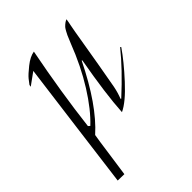

<svg xmlns="http://www.w3.org/2000/svg" viewBox="-217 -618 957 957"><g transform="rotate(-45 261.5 -139.5)"><path d="M199 -515Q152 -274 127 -62L136 -54Q195 -109 254 -203Q313 -297 358 -414Q359 -416 366 -433Q373 -450 375 -454.5Q377 -459 384 -472Q391 -485 396 -491Q413 -509 428 -514Q426 -499 421.5 -478.5Q417 -458 399.5 -352Q382 -246 357 -108Q350 -73 338 -43L341 -41Q450 -141 519 -227L523 -223Q482 -163 413 -88Q344 -13 296 9Q303 -113 339 -313L336 -315Q233 -105 121 -5Q115 29 104 110Q93 191 86 236L40 235Q54 129 82.5 -93.5Q111 -316 129 -449L64 -402L66 -413Q73 -423 85.5 -438.5Q98 -454 133 -482Q168 -510 199 -515Z"/></g></svg>

Font: Felipa
Style: Regular
Weight: 400
Designer: Javier Alcaraz
Foundry: Fontstage
Version: Version 1.001